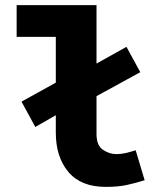

<svg xmlns="http://www.w3.org/2000/svg" viewBox="-20 -718 640 750"><path d="M118 -222 64 -321 205 -399 327 -453 474 -535 528 -436 327 -326 205 -272ZM393 12Q296 12 247 -46.5Q198 -105 198 -200V-574H45V-698H357V-194Q357 -150 382 -133Q407 -116 435 -116Q452 -116 470 -120Q488 -124 510 -131L545 -14Q506 -2 473.5 5Q441 12 393 12Z"/></svg>

Font: Source Code Pro ExtraBold
Style: Regular
Weight: 800
Monospace: yes
Designer: Paul D. Hunt, Teo Tuominen
Foundry: Adobe Systems Incorporated
Version: Version 1.018;hotconv 1.0.116;makeotfexe 2.5.65601